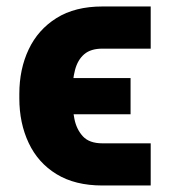

<svg xmlns="http://www.w3.org/2000/svg" viewBox="-20 -566 526 596"><path d="M297.9 -121.1H447.8V9.8H297.9Q212.9 9.8 155.5 -25.4Q98.1 -60.5 69.1 -122.1Q40 -183.6 40 -260.7V-274.4Q40 -351.6 69.1 -412.8Q98.1 -474.1 155.5 -510Q212.9 -545.9 297.9 -545.9H447.8V-415H297.9Q261.7 -415 241.5 -397.7Q221.2 -380.4 212.9 -348.9Q204.6 -317.4 204.6 -274.4V-260.7Q204.6 -230 210.9 -197.3Q217.3 -164.6 237.3 -142.8Q257.3 -121.1 297.9 -121.1ZM385.3 -323.7V-211.4H154.8V-323.7Z"/></svg>

Font: Inter 18pt ExtraBold
Style: Regular
Weight: 800
Designer: Rasmus Andersson
Foundry: rsms
Version: Version 4.001;git-66647c0bb